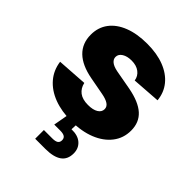

<svg xmlns="http://www.w3.org/2000/svg" viewBox="-209 -653 973 973"><g transform="rotate(45 277.0 -167.0)"><path d="M279.8 11.7Q209 11.7 154.5 -9Q100.1 -29.8 66.9 -68.6Q33.7 -107.4 26.4 -161.1L189 -171.9Q195.8 -140.6 218.5 -123.3Q241.2 -106 281.2 -106Q316.4 -106 336.2 -118.2Q356 -130.4 356 -150.9Q356 -168.5 339.8 -179.4Q323.7 -190.4 291.5 -196.3L197.3 -213.9Q119.1 -228.5 79.1 -267.3Q39.1 -306.2 39.1 -368.2Q39.1 -420.4 67.6 -458.5Q96.2 -496.6 148.9 -517.3Q201.7 -538.1 274.4 -538.1Q344.7 -538.1 396.5 -517.8Q448.2 -497.6 478.5 -460.4Q508.8 -423.3 513.7 -372.1L360.8 -361.3Q356.9 -388.7 335 -405.3Q313 -421.9 278.8 -421.9Q247.1 -421.9 227.3 -409.4Q207.5 -397 207.5 -377Q207.5 -360.8 221.7 -349.1Q235.8 -337.4 265.6 -331.5L370.1 -312.5Q450.2 -297.4 489 -262.5Q527.8 -227.5 527.8 -168.9Q527.8 -114.7 496.3 -74Q464.8 -33.2 408.9 -10.7Q353 11.7 279.8 11.7ZM212.9 204.1V141.6H273.4Q294.9 141.6 304.9 134.8Q314.9 127.9 314.9 113.3Q314.9 98.6 304.9 91.8Q294.9 85 273.4 85H230.5L249.5 -20.5H311V0L309.1 40Q354 38.6 378.9 60.5Q403.8 82.5 403.8 118.7Q403.8 162.1 374 183.1Q344.2 204.1 285.6 204.1Z"/></g></svg>

Font: Inter 24pt ExtraBold
Style: Regular
Weight: 800
Designer: Rasmus Andersson
Foundry: rsms
Version: Version 4.001;git-66647c0bb